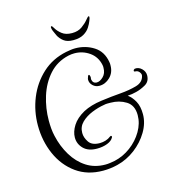

<svg xmlns="http://www.w3.org/2000/svg" viewBox="-101 -730 752 831"><g transform="rotate(-15 275.0 -315.0)"><path d="M260 16Q190 16 140 -20Q90 -56 63.5 -116Q37 -176 37 -246Q37 -310 60.5 -368Q84 -426 129 -467.5Q174 -509 238 -522Q249 -524 259 -525.5Q269 -527 279 -527Q325 -527 362 -503.5Q399 -480 407 -431Q408 -427 408 -423.5Q408 -420 408 -416Q408 -384 387 -363.5Q366 -343 339 -343Q322 -343 310 -354.5Q298 -366 298 -381Q298 -385 299.5 -388.5Q301 -392 302 -396Q304 -401 307 -400.5Q310 -400 311 -394Q312 -392 312 -388L311 -380Q314 -360 332 -360Q346 -360 361 -374.5Q376 -389 376 -414Q376 -417 376 -420Q376 -423 375 -427Q367 -465 337 -486Q307 -507 270 -507Q257 -507 243 -504Q190 -492 155.5 -453.5Q121 -415 104.5 -362Q88 -309 88 -254Q88 -236 89.5 -218.5Q91 -201 95 -184Q106 -135 130.5 -94.5Q155 -54 191.5 -30.5Q228 -7 276 -7Q286 -7 296.5 -8.5Q307 -10 318 -12Q358 -21 391.5 -46Q425 -71 445.5 -106Q466 -141 466 -178Q466 -222 435.5 -241Q405 -260 366 -260Q359 -260 351.5 -260Q344 -260 336 -258Q310 -254 281.5 -242.5Q253 -231 233.5 -212Q214 -193 214 -165Q214 -144 228 -123.5Q242 -103 277 -103Q290 -103 303 -107Q316 -111 326 -119Q330 -121 330 -121Q333 -121 334 -118Q335 -115 333 -113Q326 -99 305.5 -91Q285 -83 259 -83Q220 -83 199 -104Q178 -125 178 -154Q178 -180 195 -207Q212 -234 248 -254Q282 -272 330.5 -278.5Q379 -285 419 -288Q457 -291 489.5 -300Q522 -309 528 -337Q530 -345 523 -354Q516 -363 505 -363H504Q499 -363 499 -367Q499 -372 506 -375Q523 -377 536.5 -364Q550 -351 550 -334Q550 -306 528 -293.5Q506 -281 485 -276Q466 -271 446 -270Q464 -257 476.5 -234Q489 -211 489 -176Q489 -136 466 -97.5Q443 -59 406 -31Q369 -3 325 8Q309 12 292.5 14Q276 16 260 16ZM281 -563Q254 -563 238.5 -575Q223 -587 215.5 -602.5Q208 -618 205 -626Q202 -634 201.5 -640Q201 -646 205 -646Q208 -646 215.5 -633Q223 -620 239.5 -607Q256 -594 284 -594Q311 -594 329 -607Q347 -620 357.5 -633Q368 -646 371 -646Q374 -646 374 -642Q374 -637 369 -625Q365 -614 355.5 -599Q346 -584 328 -573.5Q310 -563 281 -563Z"/></g></svg>

Font: Puppies Play
Style: Regular
Weight: 400
Designer: Robert E. Leuschke
Foundry: Robert E. Leuschke
Version: Version 1.010; ttfautohint (v1.8.3)